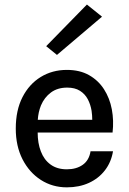

<svg xmlns="http://www.w3.org/2000/svg" viewBox="-20 -812 569 846"><path d="M49.5 0ZM386.5 -284Q386.5 -303.5 383.5 -324Q379 -351.5 366.8 -374.8Q354.5 -398 332.2 -412Q310 -426 276 -426Q233.5 -426 204.5 -404.5Q175.5 -383 160.5 -347.5Q148.5 -317.5 146.5 -284ZM146 -228Q146 -181 160 -145Q174 -108 202.8 -87Q231.5 -66 274.5 -66Q316.5 -66 344.5 -85.8Q372.5 -105.5 379 -145.5H478Q470 -97.5 442.5 -61.8Q415 -26 372 -6.2Q329 13.5 274.5 13.5Q211 13.5 160 -19.2Q109 -52 79.2 -110.2Q49.5 -168.5 49.5 -245.5Q49.5 -326 79 -383.8Q108.5 -441.5 159.5 -472.8Q210.5 -504 274.5 -504Q331.5 -504 372.2 -481Q413 -458 438.2 -418.8Q463.5 -379.5 472.8 -330Q482 -280.5 476 -228ZM231 -570 183.5 -608.5 363 -792 429.5 -738.5Z"/></svg>

Font: Betinya Sans Medium
Style: Regular
Weight: 500
Designer: Jonathan Pinhorn
Version: Version 2.001;December 9, 2019;FontCreator 12.0.0.2547 64-bi